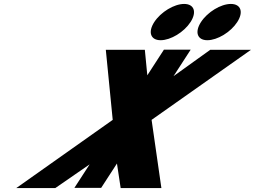

<svg xmlns="http://www.w3.org/2000/svg" viewBox="-20 -955 1293 974"><path d="M914.1 -935C863.1 -935 795.6 -894 762.5 -843C729.5 -792 743.9 -751 794.9 -751C845.9 -751 913.5 -792 946.5 -843C979.6 -894 965.1 -935 914.1 -935ZM1151.1 -935C1100.1 -935 1032.6 -894 999.5 -843C966.5 -792 980.9 -751 1031.9 -751C1082.9 -751 1150.5 -792 1183.5 -843C1216.6 -894 1202.1 -935 1151.1 -935ZM798.7 -1 749 -346.9 1252.9 -702.2H1046.3L860.2 -568.5L947.3 -703H811.5L727.3 -573L714.8 -702.2H516.8L551.8 -346.9L62.6 -1H260.6L434.7 -121.2L357.3 -1.8H493.1L573.3 -125.5L592.1 -1Z"/></svg>

Font: Hussar
Style: BdWodka
Weight: 700
Foundry: Cannot Into Space Fonts
Version: Version 2.00